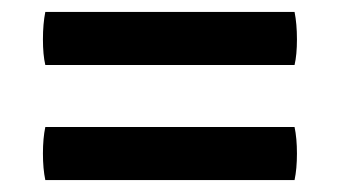

<svg xmlns="http://www.w3.org/2000/svg" viewBox="-20 -456 570 322"><path d="M474 -154H56Q52 -173 52 -198.5Q52 -224 56 -243H474Q478 -224 478 -198.5Q478 -173 474 -154ZM474 -347H56Q52 -364 52 -390Q52 -416 56 -436H474Q478 -416 478 -390Q478 -364 474 -347Z"/></svg>

Font: Signika
Style: Regular
Weight: 400
Designer: Anna Giedrys
Foundry: Anna Giedrys
Version: Version 1.001